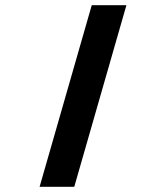

<svg xmlns="http://www.w3.org/2000/svg" viewBox="-20 -720 640 740"><path d="M467.2 -700 266.2 0H132.6L333.6 -700Z"/></svg>

Font: Fliege Mono Thin
Style: Regular
Weight: 100
Version: Version 0.020;Glyphs 3.3 (3306)